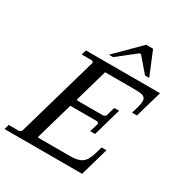

<svg xmlns="http://www.w3.org/2000/svg" viewBox="-218 -1020 1107 1167"><g transform="rotate(30 335.0 -437.0)"><path d="M557.6 -708.5 471.2 -809.1H461.4L333.5 -708.5H304.2L470.2 -874H518.6L586.9 -708.5ZM256.3 -322.3 182.6 -66.4V-56.6H409.7Q463.4 -56.6 490.7 -75.9Q518.1 -95.2 534.2 -151.4L547.4 -197.8H581.5L524.9 0H-19.5L-9.8 -34.2H64L78.6 -43.9L243.2 -617.2L233.4 -627H160.2L170.4 -661.1H690.4L636.2 -473.6H602.1L614.7 -517.1Q620.1 -535.2 621.8 -548.3Q623.5 -561.5 623.3 -571Q623 -580.6 617.9 -586.7Q612.8 -592.8 607.2 -596.4Q601.6 -600.1 589.1 -601.8Q576.7 -603.5 565.4 -604Q554.2 -604.5 534.7 -604.5H337.4L273.4 -380.9V-371.1H461.4L476.1 -380.9L494.1 -444.3H527.8L472.2 -249H438L456.5 -312.5L446.8 -322.3Z"/></g></svg>

Font: Happy Times at the IKOB Italic
Style: Regular
Weight: 400
Designer: Lucas Le Bihan
Foundry: Lucas Le Bihan
Version: Version 1.000;PS 1.0;hotconv 1.0.88;makeotf.lib2.5.647800